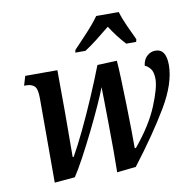

<svg xmlns="http://www.w3.org/2000/svg" viewBox="-85 -851 947 947"><g transform="rotate(-10 389.0 -377.5)"><path d="M426 11 521 1Q632 -144 700.5 -259.5Q769 -375 769 -466Q769 -547 715 -547Q692 -547 673.5 -530.5Q655 -514 651 -483Q665 -478 678.5 -461.5Q692 -445 692 -409Q692 -366 656 -278Q620 -190 538 -91H532Q532 -121 531.5 -180.5Q531 -240 529 -308.5Q527 -377 525 -437.5Q523 -498 520 -531L422 -527Q395 -457 360 -375.5Q325 -294 290 -221Q255 -148 228 -101H223Q224 -197 224 -322.5Q224 -448 223 -536H62L48 -489H61Q84 -489 99 -476Q114 -463 114 -416V8L216 -1Q237 -32 268 -89.5Q299 -147 331 -212Q363 -277 388 -332.5Q413 -388 423 -416Q424 -397 424.5 -344.5Q425 -292 426 -225.5Q427 -159 427 -95Q427 -31 426 11ZM325 -606H376Q410 -628 439.5 -651.5Q469 -675 505 -704Q538 -652 580 -606H630L633 -619Q620 -646 600 -690Q580 -734 571 -766H458Q434 -732 393 -688Q352 -644 328 -619Z"/></g></svg>

Font: Noto Serif SemiCondensed Semi
Style: Italic
Weight: 600
Width: 4
Italic angle: -12°
Designer: Monotype Design Team
Foundry: Monotype Imaging Inc.
Version: Version 1.901